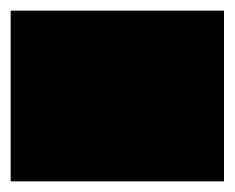

<svg xmlns="http://www.w3.org/2000/svg" viewBox="-20 -340 440 360"><path d="M0 0H400V-320H0ZM0 0Q0 0 0 0Q0 0 0 0Q0 0 0 0Q0 0 0 0Q0 0 0 0Q0 0 0 0H400Q400 0 400 0Q400 0 400 0Q400 0 400 0Q400 0 400 0Q400 0 400 0Q400 0 400 0ZM0 -320Q0 -320 0 -320Q0 -320 0 -320Q0 -320 0 -320Q0 -320 0 -320Q0 -320 0 -320Q0 -320 0 -320H400Q400 -320 400 -320Q400 -320 400 -320Q400 -320 400 -320Q400 -320 400 -320Q400 -320 400 -320Q400 -320 400 -320Z"/></svg>

Font: Wavefont
Style: Regular
Weight: 400
Monospace: yes
Version: Version 3.003